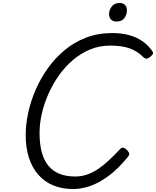

<svg xmlns="http://www.w3.org/2000/svg" viewBox="-20 -1262 1057 1301"><path d="M476 19Q401 19 341.5 -5.5Q282 -30 240 -77.5Q198 -125 176 -193Q154 -261 154 -346Q154 -417 170.5 -495Q187 -573 220.5 -651Q254 -729 303 -798Q352 -867 417 -921.5Q482 -976 563 -1007Q644 -1038 740 -1038Q804 -1038 855 -1024Q906 -1010 945.5 -982.5Q985 -955 1012 -915Q1020 -904 1015.5 -895.5Q1011 -887 997 -876Q984 -866 974.5 -864.5Q965 -863 951 -875Q925 -901 893.5 -918.5Q862 -936 821.5 -944.5Q781 -953 725 -953Q654 -953 591 -927Q528 -901 475 -856Q422 -811 380 -752Q338 -693 308.5 -626.5Q279 -560 263.5 -492Q248 -424 248 -361Q248 -288 262.5 -232.5Q277 -177 307 -140Q337 -103 382.5 -84.5Q428 -66 490 -66Q532 -66 571 -79.5Q610 -93 646.5 -118Q683 -143 719.5 -177.5Q756 -212 796 -254Q807 -265 818.5 -260.5Q830 -256 841 -245Q854 -231 855.5 -221.5Q857 -212 846 -198Q778 -115 712.5 -67.5Q647 -20 587.5 -0.5Q528 19 476 19ZM768 -1116Q747 -1116 733 -1129Q719 -1142 719 -1168Q719 -1194 737.5 -1218Q756 -1242 792 -1242Q812 -1242 826 -1229.5Q840 -1217 840 -1191Q840 -1163 823 -1139.5Q806 -1116 768 -1116Z"/></svg>

Font: Playwrite IN
Style: Regular
Weight: 400
Designer: Veronika Burian, José Scaglione
Foundry: TypeTogether
Version: Version 1.002